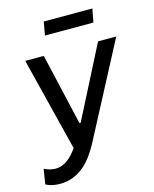

<svg xmlns="http://www.w3.org/2000/svg" viewBox="-150 -794 864 1080"><g transform="rotate(-15 282.5 -254.0)"><path d="M64 199C178 199 247 118 296 26L583 -520H477L264 -103H257L161 -520H53L189 24C153 77 111 110 62 110C40 110 19 104 -4 93L-18 180C6 195 41 199 64 199ZM197 -629H479L494 -707H211Z"/></g></svg>

Font: Fixel Display Medium
Style: Italic
Weight: 500
Italic angle: -10°
Designer: AlfaBravo + MacPaw
Foundry: Kyrylo Tkachov, Marchela Mozhyna, Serhii Makarenko, Maria Weinstein, Zakhar Kryvoshyya
Version: Version 1.210;Glyphs 3.2 (3217)